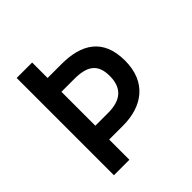

<svg xmlns="http://www.w3.org/2000/svg" viewBox="-178 -783 913 913"><g transform="rotate(-45 278.5 -327.0)"><path d="M72 0H176V-136H270C397 -136 495 -202 495 -348C495 -499 399 -550 270 -550H176V-654H72ZM176 -229V-457H262C348 -457 392 -429 392 -348C392 -268 349 -229 262 -229Z"/></g></svg>

Font: Falling Sky
Style: Condensed
Weight: 400
Designer: Paul D. Hunt
Foundry: Adobe Systems Incorporated
Version: Version 1.02